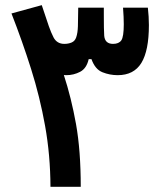

<svg xmlns="http://www.w3.org/2000/svg" viewBox="-20 -723 626 743"><path d="M175.3 0Q174.8 -123 154.5 -235.8Q134.3 -348.6 100.3 -456.1Q66.4 -563.5 24.4 -670.9L141.6 -703.1Q160.2 -647 168.9 -621.8Q177.7 -596.7 187 -578.6Q200.2 -553.2 229 -553.2Q244.6 -553.2 257.3 -558.6Q270 -564 274.9 -578.6Q280.8 -595.7 281.5 -621.6Q282.2 -647.5 282.7 -693.4H381.8Q381.8 -685.1 381.8 -677.7Q381.8 -670.4 381.8 -663.6Q381.8 -634.3 382.1 -616.9Q382.3 -599.6 383.3 -584.5Q386.2 -553.2 417.5 -553.2Q439.9 -553.2 449.5 -566.9Q459 -580.6 459 -629.4Q459 -655.3 456.1 -693.4H552.2Q554.2 -675.3 555.2 -658.7Q556.2 -642.1 556.2 -626Q556.2 -526.9 527.1 -479.5Q498 -432.1 435.5 -432.1Q404.8 -432.1 376.5 -443.4Q348.1 -454.6 334 -494.1H323.2Q314.9 -458 290 -445.1Q265.1 -432.1 236.8 -432.1Q231.9 -432.1 227.1 -432.6Q255.9 -344.7 274.2 -242.7Q292.5 -140.6 292.5 0Z"/></svg>

Font: Cascadia Mono PL SemiBold
Style: Regular
Weight: 600
Monospace: yes
Designer: Aaron Bell
Foundry: Saja Typeworks
Version: Version 2404.023; ttfautohint (v1.8.4)